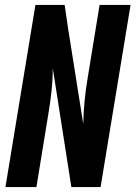

<svg xmlns="http://www.w3.org/2000/svg" viewBox="-20 -755 547 775"><path d="M2 0 123 -735H241L255 -639L316 -255Q317 -301 321.5 -347.5Q326 -394 334 -441L382 -735H507L386 0H268L193 -480Q193 -434 188 -387.5Q183 -341 175 -294L127 0Z"/></svg>

Font: Iosevka Term Curly Extrabold
Style: Italic
Weight: 800
Italic angle: -9°
Designer: Belleve Invis
Foundry: Belleve Invis
Version: Version 32.3.0